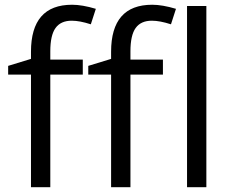

<svg xmlns="http://www.w3.org/2000/svg" viewBox="-20 -785 972 805"><path d="M663.1 -472.2H526.9V0H445.8V-472.2H350.1V-508.8L445.8 -538.1V-567.9Q445.8 -765.1 618.2 -765.1Q660.6 -765.1 717.8 -748L696.8 -683.1Q649.9 -698.2 616.7 -698.2Q570.8 -698.2 548.8 -667.7Q526.9 -637.2 526.9 -569.8V-535.2H663.1ZM327.1 -472.2H190.9V0H109.9V-472.2H14.2V-508.8L109.9 -538.1V-567.9Q109.9 -765.1 282.2 -765.1Q324.7 -765.1 381.8 -748L360.8 -683.1Q314 -698.2 280.8 -698.2Q234.9 -698.2 212.9 -667.7Q190.9 -637.2 190.9 -569.8V-535.2H327.1ZM845.2 0H764.2V-759.8H845.2Z"/></svg>

Font: f04293028
Style: Regular
Weight: 400
Foundry: Ascender Corporation
Version: Version 1.10